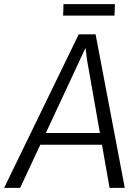

<svg xmlns="http://www.w3.org/2000/svg" viewBox="-44 -914 682 934"><path d="M-24 0 339 -747H421L563 0H489L452 -210H152L54 0ZM179 -267H442L379 -625L372 -681L345 -623ZM263 -838 265 -894H515L513 -838Z"/></svg>

Font: Koeln Type Sans Light
Style: Italic
Weight: 300
Italic angle: -7.5°
Designer: Eben Sorkin
Foundry: Eben Sorkin
Version: Version 2.001